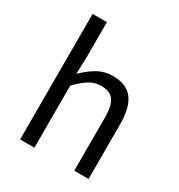

<svg xmlns="http://www.w3.org/2000/svg" viewBox="-169 -827 881 943"><g transform="rotate(30 271.5 -356.0)"><path d="M163.6 -711.9V-518.1L160.6 -417.5Q200.7 -456.1 238.5 -477.1Q276.4 -498 322.8 -498Q399.9 -498 435.3 -451.4Q470.7 -404.8 470.7 -310.1V0H389.6V-298.8Q389.6 -345.2 380.4 -373.3Q371.1 -401.4 350.8 -414.3Q330.6 -427.2 297.4 -427.2Q261.7 -427.2 232.7 -409.9Q203.6 -392.6 163.6 -352.5V0H82.5V-711.9Z"/></g></svg>

Font: Varta
Style: Regular
Weight: 400
Designer: Joana Correia, Viktoriya Grabowska, Eben Sorkin
Foundry: Sorkin Type
Version: Version 1.003; ttfautohint (v1.3) -l 8 -r 24 -G 200 -x 12 -H